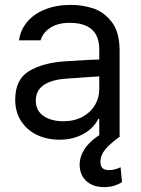

<svg xmlns="http://www.w3.org/2000/svg" viewBox="-20 -557 575 783"><path d="M306.6 -240.2 251 -236.3Q191.4 -232.4 158.7 -210.4Q126 -188.5 126 -146.5Q126 -119.1 140.1 -100.6Q154.3 -82 179.7 -72.3Q205.1 -62.5 237.3 -62.5Q283.2 -62.5 316.4 -80.6Q349.6 -98.6 367.2 -128.4Q384.8 -158.2 384.8 -192.4V-357.4Q384.8 -391.6 371.6 -415.5Q358.4 -439.5 331.5 -451.7Q304.7 -463.9 264.6 -463.9Q216.8 -463.9 186 -444.3Q155.3 -424.8 145.5 -392.6H57.6Q63.5 -435.5 91.3 -468.3Q119.1 -501 165 -519Q210.9 -537.1 268.6 -537.1Q314.5 -537.1 358.4 -523.4Q402.3 -509.8 435.1 -468.3Q467.8 -426.8 467.8 -349.6V0H384.8V-72.3H380.9Q371.1 -51.8 351.1 -32.7Q331.1 -13.7 298.3 -0.5Q265.6 12.7 222.7 12.7Q171.9 12.7 130.9 -6.8Q89.8 -26.4 65.9 -63.5Q42 -100.6 42 -150.4Q42 -233.4 98.6 -267.1Q155.3 -300.8 241.2 -306.6Q251 -307.6 335 -312.5L390.6 -314.5L391.6 -246.1Q382.8 -246.1 306.6 -240.2ZM304.7 115.2Q304.7 88.9 317.4 63.5Q330.1 38.1 357.9 14.2Q385.7 -9.8 428.7 -29.3L468.8 0Q431.6 26.4 410.6 50.8Q389.6 75.2 389.6 103.5Q389.6 120.1 397.9 128.4Q406.2 136.7 425.8 136.7Q434.6 136.7 442.4 134.8Q450.2 132.8 458 130.9Q464.8 127.9 471.7 125L477.5 185.5Q464.8 194.3 446.3 200.2Q427.7 206.1 404.3 206.1Q360.4 206.1 333 182.1Q305.7 158.2 304.7 115.2Z"/></svg>

Font: Pretendard JP Variable
Style: Regular
Weight: 400
Designer: Base glyphs from Inter by Rasmus Andersson; Hangul glyphs from Noto Sans CJK(Source Han Sans) by Jang Soo-young and Kang
Foundry: Kil Hyung-jin
Version: Version 1.307;Glyphs 3.2 (3192)